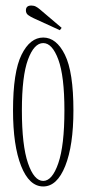

<svg xmlns="http://www.w3.org/2000/svg" viewBox="-20 -662 314 693"><path d="M136 11Q85.5 11 56.2 -63Q27 -137 27 -263.5Q27 -402.5 57.8 -464.5Q88.5 -526.5 136 -526.5Q183.5 -526.5 214.2 -464.5Q245 -402.5 245 -263.5Q245 -137 215.5 -63Q186 11 136 11ZM136 -9Q168.5 -9 190.5 -73Q212.5 -137 212.5 -263.5Q212.5 -387.5 190.5 -447Q168.5 -506.5 136 -506.5Q103 -506.5 81 -447Q59 -387.5 59 -263.5Q59 -137 81 -73Q103 -9 136 -9ZM196 -553 102 -596Q90 -601.5 81.8 -607.5Q73.5 -613.5 73.5 -624.5Q73.5 -642 93 -642Q102.5 -642 109.5 -638.2Q116.5 -634.5 123 -629L202.5 -561.5Z"/></svg>

Font: Imbue 50pt Thin
Style: Regular
Weight: 100
Designer: Tyler Finck
Foundry: Etcetera Type Company
Version: Version 1.102; ttfautohint (v1.8.3)